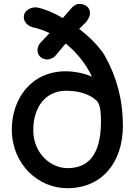

<svg xmlns="http://www.w3.org/2000/svg" viewBox="-20 -966 702 1000"><path d="M41.5 -292C41.5 -111.3 178.2 14.2 330.6 14.2C511.7 14.2 620.1 -120.6 620.1 -311C620.1 -444.3 588.9 -563.5 525.9 -675.8C497.1 -723.6 447.8 -772.9 392.1 -815.4L425.3 -847.7C437 -859.4 448.7 -882.3 448.7 -897C448.7 -930.2 421.4 -945.8 391.6 -945.8C378.4 -945.8 364.7 -937 355.5 -927.2L307.1 -872.1C258.8 -899.9 211.4 -919.9 172.9 -927.2C141.6 -931.2 104 -912.1 104 -877C104 -855.5 117.7 -834.5 148.9 -824.2C179.7 -817.9 209.5 -807.1 238.3 -793.5C223.6 -777.8 209.5 -762.7 193.4 -746.6C181.2 -733.9 175.3 -717.3 175.3 -705.6C175.3 -668.9 206.5 -656.2 226.1 -656.2C241.2 -656.2 255.4 -664.6 264.6 -670.9C286.6 -697.8 305.2 -719.7 322.3 -739.3C381.3 -691.9 429.2 -630.4 459 -566.4C421.4 -584.5 364.3 -594.7 322.8 -594.7C140.6 -594.7 41.5 -449.2 41.5 -292ZM153.3 -288.1C153.3 -412.1 220.7 -493.2 323.7 -493.2C375.5 -493.2 442.4 -482.9 485.4 -439C505.4 -418.5 505.9 -360.4 505.9 -334C505.9 -151.4 433.6 -90.3 332 -90.3C242.7 -90.3 153.3 -168.5 153.3 -288.1Z"/></svg>

Font: Autour One
Style: Regular
Weight: 400
Designer: Eben Sorkin
Foundry: Eben Sorkin
Version: Version 1.002